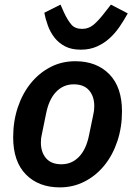

<svg xmlns="http://www.w3.org/2000/svg" viewBox="-20 -799 585 831"><path d="M239 12Q147 12 92 -44Q37 -100 37 -205Q37 -274 57 -334Q77 -394 113 -438.5Q149 -483 198 -508.5Q247 -534 306 -534Q398 -534 453 -478Q508 -422 508 -317Q508 -248 488 -188Q468 -128 432 -83.5Q396 -39 346.5 -13.5Q297 12 239 12ZM246 -88Q291 -88 322.5 -121Q354 -154 366 -217L384 -304Q386 -314 387 -321.5Q388 -329 388 -340Q388 -382 365.5 -408Q343 -434 299 -434Q254 -434 222.5 -401Q191 -368 179 -305L161 -217Q159 -209 158 -201Q157 -193 157 -182Q157 -140 179.5 -114Q202 -88 246 -88ZM330 -584Q289 -584 261.5 -598.5Q234 -613 216 -636Q198 -659 187.5 -687.5Q177 -716 172 -744L242 -779L257 -745Q273 -711 289 -692.5Q305 -674 336 -674Q363 -674 384.5 -691.5Q406 -709 435 -747L460 -779L533 -741Q517 -712 498 -684Q479 -656 455 -634Q431 -612 400 -598Q369 -584 330 -584Z"/></svg>

Font: IBM Plex Sans SmBld
Style: Italic
Weight: 600
Italic angle: -11°
Designer: Mike Abbink, Paul van der Laan, Pieter van Rosmalen
Foundry: Bold Monday
Version: Version 3.005